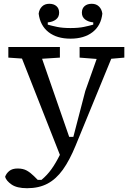

<svg xmlns="http://www.w3.org/2000/svg" viewBox="-20 -756 700 1013"><path d="M400 -452V-508H636V-452L567 -446L379 12Q347 90 311.5 139.5Q276 189 230.5 213Q185 237 123 237Q69 237 41 217.5Q13 198 7 177Q13 159 29 146Q45 133 73 133Q102 133 121.5 144Q141 155 159 173L179 193H199Q229 168 251.5 136.5Q274 105 296 61L96 -447L24 -452V-508H296V-452L202 -446L345 -34H367L430 -276L490 -445ZM352 -552Q280 -552 236 -586.5Q192 -621 184 -684Q187 -707 201.5 -721.5Q216 -736 240 -736Q264 -736 278 -723.5Q292 -711 292 -689Q292 -666 275 -653Q258 -640 232 -638V-626Q253 -620 281.5 -614Q310 -608 352 -608Q394 -608 422.5 -614Q451 -620 472 -626V-638Q447 -640 429.5 -653Q412 -666 412 -689Q412 -711 426 -723.5Q440 -736 464 -736Q488 -736 502.5 -721.5Q517 -707 520 -684Q513 -621 468.5 -586.5Q424 -552 352 -552Z"/></svg>

Font: Source Serif 4 Caption
Style: Regular
Weight: 400
Designer: Frank Grießhammer
Foundry: Adobe Systems Incorporated
Version: Version 4.004;hotconv 1.0.117;makeotfexe 2.5.65602